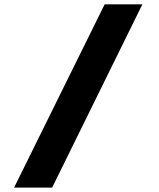

<svg xmlns="http://www.w3.org/2000/svg" viewBox="-20 -720 731 882"><path d="M44.7 141.8 460.7 -700H634L219.5 141.8Z"/></svg>

Font: Lexend Exa
Style: Regular
Weight: 400
Designer: Bonnie Shaver-Troup, Thomas Jockin
Foundry: Lexend
Version: Version 1.007